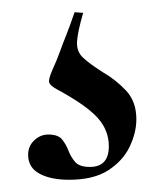

<svg xmlns="http://www.w3.org/2000/svg" viewBox="-20 -19 272 314"><path d="M116 2Q107 33 106 49Q105 65 115.5 75Q126 85 148 99Q169 111 186 129Q203 147 203 176Q203 198 192 221Q181 244 157 259.5Q133 275 93 275Q63 275 44.5 265Q26 255 26 234Q26 220 36 210.5Q46 201 59 201Q75 201 81.5 209Q88 217 92 227.5Q96 238 103 246Q110 254 127 254Q158 254 158 220Q158 194 139.5 173.5Q121 153 73 127Q62 121 60.5 116Q59 111 65 97Q74 77 78 65.5Q82 54 87.5 40.5Q93 27 102 1Z"/></svg>

Font: Cormorant Light Medium
Style: Regular
Weight: 500
Version: Version 4.000